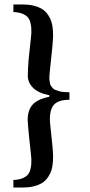

<svg xmlns="http://www.w3.org/2000/svg" viewBox="-20 -712 405 860"><path d="M40 94.2Q69.3 92.8 87.4 83.5Q105.5 74.2 112.1 58.6Q118.7 43 120.1 21.7Q121.6 0.5 118.2 -24.9L109.9 -102.1Q104 -164.1 104 -173.8Q103.5 -228.5 137.7 -253.9Q160.6 -270.5 201.2 -278.8V-285.2Q150.4 -295.4 127.2 -319.6Q104 -343.8 104.5 -374.3Q105 -404.8 107.9 -441.9Q109.4 -455.1 109.9 -461.9L118.2 -539.1Q121.6 -564.5 120.1 -585.7Q118.7 -606.9 112.1 -622.6Q105.5 -638.2 87.4 -647.5Q69.3 -656.7 40 -658.2V-691.9H81.1Q110.8 -691.9 133.8 -685.8Q156.7 -679.7 171.4 -669.7Q186 -659.7 196 -644.3Q206.1 -628.9 210.7 -613.5Q215.3 -598.1 216.8 -577.9Q218.3 -557.6 217.5 -541.5Q216.8 -525.4 214.8 -504.9L205.1 -411.1Q203.6 -396.5 202.9 -390.4Q202.1 -384.3 201.4 -372.3Q200.7 -360.4 201.4 -355.5Q202.1 -350.6 203.4 -341.3Q204.6 -332 207.8 -328.1Q210.9 -324.2 215.6 -318.1Q220.2 -312 227.3 -309.6Q234.4 -307.1 243.4 -304Q252.4 -300.8 264.4 -299.8Q276.4 -298.8 291 -298.8V-265.1Q235.8 -265.1 217.3 -237.3Q198.7 -209.5 205.1 -152.8L214.8 -59.1Q216.8 -38.6 217.5 -22.5Q218.3 -6.3 216.8 13.9Q215.3 34.2 210.7 49.6Q206.1 64.9 196 80.3Q186 95.7 171.4 105.7Q156.7 115.7 133.8 121.8Q110.8 127.9 81.1 127.9H40Z"/></svg>

Font: Linguistics Pro
Style: Bold
Weight: 700
Designer: Stefan Peev, Context Ltd
Foundry: Stefan Peev, Context Ltd
Version: Version 001.000